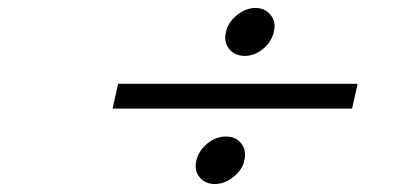

<svg xmlns="http://www.w3.org/2000/svg" viewBox="-20 -541 1040 481"><path d="M620 -521Q644 -521 658 -503.5Q672 -486 666 -461Q660 -436 639 -418.5Q618 -401 593 -401Q568 -401 554 -418.5Q540 -436 546 -461Q552 -486 574 -503.5Q596 -521 620 -521ZM262 -269 276 -331H876L862 -269ZM546 -199Q571 -199 584.5 -181.5Q598 -164 592 -139Q587 -115 564.5 -97.5Q542 -80 518 -80Q494 -80 480 -97Q466 -114 472 -139Q478 -164 499.5 -181.5Q521 -199 546 -199Z"/></svg>

Font: Perun
Style: Italic
Weight: 400
Italic angle: -12°
Foundry: Copyright (c) Stefan Peev, Context Ltd, 2016
Version: Version 1.027